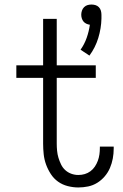

<svg xmlns="http://www.w3.org/2000/svg" viewBox="-20 -818 540 846"><path d="M374 -573 335 -599Q352 -623 362 -651.5Q372 -680 376 -709Q368 -710 360.5 -713.5Q353 -717 348 -723Q343 -729 340.5 -737Q338 -745 338 -753Q338 -762 341 -771Q344 -780 350.5 -786.5Q357 -793 365.5 -795.5Q374 -798 383 -798Q392 -798 400.5 -795.5Q409 -793 415.5 -786.5Q422 -780 424.5 -771Q427 -762 427 -753V-751V-736Q426 -693 413 -650.5Q400 -608 374 -573ZM325 8Q302 8 278.5 2Q255 -4 236 -17.5Q217 -31 204 -51Q191 -71 183 -93Q175 -115 172.5 -138.5Q170 -162 170 -185V-475H52V-530H170V-735H230V-530H402V-475H230V-185Q230 -170 231.5 -154Q233 -138 237.5 -123Q242 -108 249 -93.5Q256 -79 267.5 -68.5Q279 -58 294 -52.5Q309 -47 325 -47Q340 -47 353.5 -51Q367 -55 378.5 -63.5Q390 -72 398 -84Q406 -96 411 -109.5Q416 -123 418 -137Q420 -151 420 -166Q420 -167 420 -169Q420 -171 420 -172H481Q481 -170 481 -167.5Q481 -165 481 -163Q481 -141 477 -119.5Q473 -98 464.5 -78Q456 -58 441.5 -41Q427 -24 408.5 -12.5Q390 -1 368.5 3.5Q347 8 325 8Z"/></svg>

Font: Iosevka Term Light
Style: Regular
Weight: 300
Monospace: yes
Designer: Belleve Invis
Foundry: Belleve Invis
Version: Version 9.0.1; ttfautohint (v1.8.3)